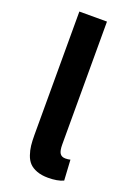

<svg xmlns="http://www.w3.org/2000/svg" viewBox="-147 -807 615 880"><g transform="rotate(20 160.5 -367.5)"><path d="M215.8 -150.9Q215.8 -120.1 224.1 -107.7Q232.4 -95.2 251 -95.2Q264.6 -95.2 274.9 -98.1L280.8 2Q252 15.1 206.1 15.1Q174.3 15.1 151.1 6.3Q127.9 -2.4 114.5 -16.6Q101.1 -30.8 93.5 -53Q85.9 -75.2 83.5 -96.9Q81.1 -118.7 81.1 -147.9V-750H215.8Z"/></g></svg>

Font: Stilu SemiBold
Style: Regular
Weight: 600
Designer: Genilson Lima Santos
Foundry: Genilson Lima Santos
Version: Version 1.200;PS 001.200;hotconv 1.0.88;makeotf.lib2.5.64775